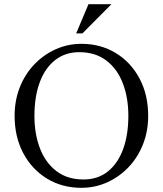

<svg xmlns="http://www.w3.org/2000/svg" viewBox="-20 -890 780 920"><path d="M370 -680Q462 -680 534.5 -636Q607 -592 648.5 -514Q690 -436 690 -335Q690 -261 665 -198Q640 -135 595.5 -88.5Q551 -42 493 -16Q435 10 370 10Q278 10 205.5 -34Q133 -78 91.5 -156Q50 -234 50 -335Q50 -409 75 -472Q100 -535 144.5 -581.5Q189 -628 247 -654Q305 -680 370 -680ZM380 -30Q449 -30 497 -68.5Q545 -107 570 -175.5Q595 -244 595 -335Q595 -422 568.5 -491Q542 -560 489.5 -600Q437 -640 360 -640Q292 -640 243.5 -601.5Q195 -563 170 -494.5Q145 -426 145 -335Q145 -248 171.5 -179Q198 -110 250.5 -70Q303 -30 380 -30ZM514 -870 375 -730H345L404 -870Z"/></svg>

Font: Brygada 1918
Style: Regular
Weight: 400
Designer: Mateusz Machalski | Borys Kosmynka | Przemek Hoffer
Foundry: NIEPODLEGLA 2018
Version: Version 3.006